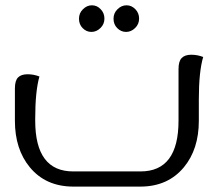

<svg xmlns="http://www.w3.org/2000/svg" viewBox="-20 -691 775 711"><path d="M688 -488.3Q711.4 -488.3 732.4 -480Q716.3 -425.3 716.3 -323.2V-243.7Q716.3 -138.7 661.1 -71.8Q602.1 -0.5 501 0H250.5Q148.9 -0.5 90.3 -71.8Q35.2 -138.7 35.2 -243.7V-363.3Q35.2 -392.6 46.9 -404.3Q58.6 -416 82 -416Q105 -416 126 -407.7Q110.4 -353 110.4 -251.5V-244.1Q110.4 -56.2 251 -56.2H500.5Q641.1 -56.2 641.1 -244.1V-435.1Q641.1 -464.4 652.8 -476.1Q664.6 -488.3 688 -488.3ZM352.1 -587.4Q337.4 -572.8 318.4 -572.8Q299.8 -572.8 286.1 -586.9Q272.5 -600.6 272.5 -621.6Q272.5 -642.6 287.1 -656.7Q301.8 -671.4 320.3 -671.4Q339.4 -671.4 353 -656.7Q366.7 -642.6 366.7 -622.1Q366.7 -601.6 352.1 -587.4ZM480.5 -587.4Q465.8 -572.8 446.8 -572.8Q428.2 -572.8 414.1 -586.9Q400.4 -600.6 400.4 -621.6Q400.4 -642.6 415 -656.7Q429.7 -671.4 448.7 -671.4Q467.3 -671.4 481.4 -656.7Q495.1 -642.6 495.1 -622.1Q495.1 -601.6 480.5 -587.4Z"/></svg>

Font: Sukar
Style: Regular
Weight: 400
Designer: Dario Muhafara - Ghiath Alsory
Foundry: Dario Muhafara - Ghiath Alsory
Version: Version 1.00 March 17, 2016, initial release